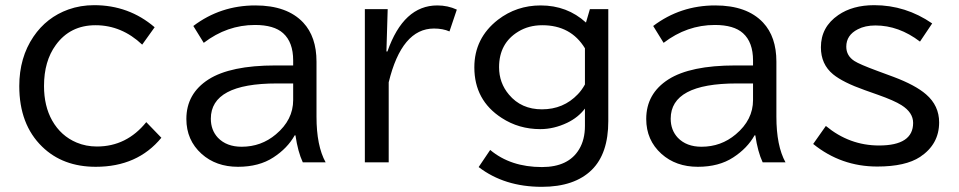

<svg xmlns="http://www.w3.org/2000/svg" viewBox="-20 -600 3690 739"><path d="M601.1 -69.8Q509.3 42 348.6 42Q221.7 42 142.1 -35.6Q54.2 -121.1 54.2 -268.6Q54.2 -378.4 108.9 -459Q159.2 -533.2 243.2 -563.5Q289.6 -580.1 342.3 -580.1Q476.1 -580.1 575.2 -495.1L527.3 -428.2Q448.2 -502.9 347.7 -502.9Q250 -502.9 194.8 -426.8Q149.4 -364.7 149.4 -269Q149.4 -191.9 180.7 -136.2Q214.4 -76.7 274.9 -51.3Q311 -36.1 353 -36.1Q467.3 -36.1 543 -129.9Z M1108.4 -348.1V-367.2Q1108.4 -437.5 1069.8 -472.2Q1034.7 -503.9 961.4 -503.9Q854 -503.9 764.2 -435.1L724.1 -500Q828.6 -579.1 962.9 -579.1Q1085 -579.1 1147 -513.2Q1198.2 -458.5 1198.2 -362.8V-150.9Q1198.2 -38.6 1233.4 24.9H1145.5Q1126.5 -15.6 1117.2 -79.1H1114.3Q1086.4 -29.3 1032.2 5.9Q977.1 42 896 42Q811.5 42 755.9 -7.8Q697.3 -60.5 697.3 -142.1Q697.3 -239.7 782.7 -294.4Q867.2 -348.1 1040 -348.1ZM1108.4 -278.8H1045.4Q791.5 -278.8 791.5 -143.1Q791.5 -99.1 818.8 -69.8Q852.1 -35.2 910.2 -35.2Q985.4 -35.2 1042 -83Q1108.4 -138.7 1108.4 -214.8Z M1467.3 -401.9H1471.2Q1533.2 -579.1 1663.1 -579.1Q1703.6 -579.1 1738.3 -563L1710 -479Q1684.6 -490.2 1650.4 -490.2Q1526.4 -490.2 1476.1 -283.2V24.9H1384.3V-564.9H1472.2Z M2321.3 -564.9V-133.8Q2321.3 -9.3 2258.3 53.2Q2191.9 119.1 2065.4 119.1Q1921.4 119.1 1822.3 43L1866.7 -22.9Q1945.3 43 2065.9 43Q2168 43 2209 -25.4Q2231.4 -62.5 2231.4 -115.2V-182.1Q2205.6 -147.9 2163.1 -127.4Q2111.8 -103 2059.6 -103Q1977.1 -103 1911.1 -146Q1805.7 -213.9 1805.7 -340.8Q1805.7 -453.1 1896.5 -523.9Q1968.3 -579.1 2061 -579.1Q2163.1 -579.1 2235.4 -513.2L2250.5 -564.9ZM2231.4 -414.1Q2177.2 -502.9 2067.4 -502.9Q2015.1 -502.9 1975.1 -478.5Q1900.9 -433.6 1900.9 -341.3Q1900.9 -280.8 1939 -235.8Q1986.3 -179.2 2065.9 -179.2Q2148.9 -179.2 2204.1 -237.3Q2219.2 -252.9 2231.4 -274.9Z M2878.4 -348.1V-367.2Q2878.4 -437.5 2839.8 -472.2Q2804.7 -503.9 2731.4 -503.9Q2624 -503.9 2534.2 -435.1L2494.1 -500Q2598.6 -579.1 2732.9 -579.1Q2855 -579.1 2917 -513.2Q2968.3 -458.5 2968.3 -362.8V-150.9Q2968.3 -38.6 3003.4 24.9H2915.5Q2896.5 -15.6 2887.2 -79.1H2884.3Q2856.4 -29.3 2802.2 5.9Q2747.1 42 2666 42Q2581.5 42 2525.9 -7.8Q2467.3 -60.5 2467.3 -142.1Q2467.3 -239.7 2552.7 -294.4Q2637.2 -348.1 2810.1 -348.1ZM2878.4 -278.8H2815.4Q2561.5 -278.8 2561.5 -143.1Q2561.5 -99.1 2588.9 -69.8Q2622.1 -35.2 2680.2 -35.2Q2755.4 -35.2 2812 -83Q2878.4 -138.7 2878.4 -214.8Z M3158.7 -115.2Q3249.5 -40 3363.3 -40Q3494.6 -40 3494.6 -127Q3494.6 -167 3449.7 -195.3Q3420.9 -213.4 3359.9 -234.9L3309.1 -252.9Q3224.6 -282.7 3186.5 -314Q3139.6 -352.5 3139.6 -418Q3139.6 -496.1 3206.5 -542Q3261.7 -580.1 3344.7 -580.1Q3465.8 -580.1 3567.9 -509.8L3521 -439.9Q3439.5 -502 3349.6 -502Q3309.6 -502 3281.7 -487.3Q3237.3 -464.8 3237.3 -420.4Q3237.3 -385.3 3268.6 -365.2Q3288.1 -352.5 3356.9 -327.1L3418.9 -304.2Q3503.4 -272.5 3544.4 -236.8Q3594.7 -193.4 3594.7 -128.9Q3594.7 -44.9 3521.5 3.9Q3465.3 41 3356.4 41Q3217.3 41 3109.9 -45.9Z"/></svg>

Font: BIZ UDPGothic
Style: Regular
Weight: 400
Designer: TypeBank Co., Ltd.
Foundry: Morisawa Inc.
Version: Version 1.051